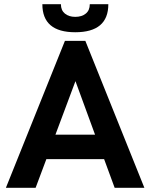

<svg xmlns="http://www.w3.org/2000/svg" viewBox="-20 -891 714 911"><path d="M288 -697H385L665 0H524L474 -136H200L149 0H8ZM431 -252 338 -506 243 -252ZM181 -871H269Q269 -842 288 -826.5Q307 -811 337 -811Q368 -811 387 -826.5Q406 -842 406 -871H494Q494 -738 337 -738Q181 -738 181 -871Z"/></svg>

Font: Hanken Grotesk
Style: Bold
Weight: 700
Designer: Alfredo Marco Pradil
Foundry: Hanken Design Co.
Version: Version 3.014